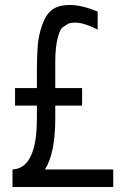

<svg xmlns="http://www.w3.org/2000/svg" viewBox="-20 -745 501 765"><path d="M431.2 -69.8V0H29.8V-69.8Q127 -74.7 127 -272.9V-324.2H40V-394H127V-460.9Q127 -522.9 130.4 -564Q133.8 -605 148.4 -646.5Q163.1 -688 188 -706.5Q212.9 -725.1 258.8 -725.1Q304.7 -725.1 369.1 -699.2V-627Q320.8 -651.4 291.5 -654.3Q261.7 -656.7 249 -648.9Q236.3 -641.1 227.5 -634.3Q219.2 -627.4 210.9 -597.7Q200.2 -557.1 200.2 -502.4V-394H307.1V-324.2H200.2V-272.9Q200.2 -134.8 159.2 -69.8Z"/></svg>

Font: Arcon-Regular
Style: Regular
Weight: 400
Designer: M. Zarth
Foundry: martin zarth - visuelle & digitale kommunikation
Version: Version 1.131;PS 001.131;hotconv 1.0.70;makeotf.lib2.5.58329